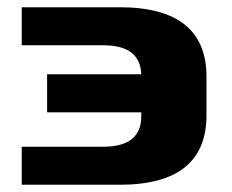

<svg xmlns="http://www.w3.org/2000/svg" viewBox="-20 -510 640 530"><path d="M40 0V-105H265Q370 -105 370 -189V-200H110V-305H370Q367 -385 265 -385H40V-490H310Q550 -490 550 -298V-192Q550 0 310 0Z"/></svg>

Font: Xolonium
Style: Bold
Weight: 700
Designer: Severin Meyer
Version: Version 4.2